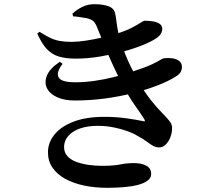

<svg xmlns="http://www.w3.org/2000/svg" viewBox="-20 -833 1040 917"><path d="M491 64Q432 64 380.5 53Q329 42 290.5 20.5Q252 -1 230.5 -32.5Q209 -64 209 -106Q209 -151 239.5 -189.5Q270 -228 330 -251.5Q390 -275 480 -275Q534 -275 583.5 -268Q633 -261 661 -255Q670 -252 671.5 -254.5Q673 -257 669 -264Q654 -288 623.5 -331Q593 -374 561 -437Q542 -473 520.5 -519.5Q499 -566 479.5 -614Q460 -662 444 -702Q436 -722 427 -731Q418 -740 395 -746Q382 -748 364 -751Q346 -754 329 -755L326 -768Q348 -788 374 -800.5Q400 -813 430 -813Q473 -813 500 -802.5Q527 -792 531 -764Q534 -750 536.5 -728Q539 -706 544 -682.5Q549 -659 555 -639Q567 -603 578.5 -573.5Q590 -544 604 -516Q618 -488 636 -453Q670 -393 700 -355.5Q730 -318 753 -295Q776 -272 789 -255.5Q802 -239 802 -223Q802 -198 793.5 -177Q785 -156 771.5 -142.5Q758 -129 741 -129Q725 -129 712 -136Q699 -143 682 -156Q665 -169 635 -185Q618 -196 589 -206.5Q560 -217 523.5 -224.5Q487 -232 448 -232Q397 -232 361 -219Q325 -206 305.5 -183Q286 -160 286 -131Q286 -104 302.5 -86.5Q319 -69 345.5 -59.5Q372 -50 403.5 -45.5Q435 -41 466 -41Q500 -41 521 -43Q542 -45 556.5 -48Q571 -51 586 -52.5Q601 -54 622 -54Q654 -54 678 -42Q702 -30 702 -2Q702 17 684.5 30Q667 43 637 50.5Q607 58 569.5 61Q532 64 491 64ZM338 -353Q286 -353 251 -369.5Q216 -386 203.5 -413.5Q191 -441 205 -474Q219 -507 266 -538L279 -528Q247 -487 260 -463.5Q273 -440 339 -440Q383 -440 429.5 -446.5Q476 -453 525 -465Q574 -477 624 -495Q677 -512 705 -525.5Q733 -539 746 -547Q759 -555 764 -555Q784 -557 803 -554.5Q822 -552 835.5 -542Q849 -532 849 -512Q849 -501 843 -489.5Q837 -478 819 -467Q786 -446 733.5 -425.5Q681 -405 616.5 -388.5Q552 -372 481 -362.5Q410 -353 338 -353ZM342 -553Q294 -553 261 -563Q228 -573 203.5 -599Q179 -625 158 -673L169 -681Q197 -663 219 -652.5Q241 -642 265 -637.5Q289 -633 322 -633Q351 -633 390.5 -639Q430 -645 469 -654Q508 -663 537 -672Q582 -686 609.5 -700.5Q637 -715 651.5 -724.5Q666 -734 671 -734Q691 -734 710 -731Q729 -728 742 -719.5Q755 -711 755 -693Q755 -683 748 -671.5Q741 -660 726 -650Q704 -635 662.5 -618Q621 -601 567 -586.5Q513 -572 455 -562.5Q397 -553 342 -553Z"/></svg>

Font: Noto Serif SC ExtraLight
Style: Bold
Weight: 700
Version: Version 2.002-H1;hotconv 1.1.0;makeotfexe 2.6.0